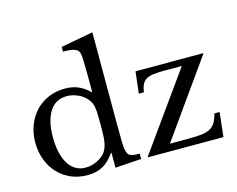

<svg xmlns="http://www.w3.org/2000/svg" viewBox="-112 -1000 1456 1179"><g transform="rotate(-15 616.0 -410.0)"><path d="M484 -84H480Q444 -33 403.5 -11.5Q363 10 308 10Q251 10 203.5 -10.5Q156 -31 121.5 -67.5Q87 -104 67.5 -155Q48 -206 48 -266Q48 -325 67.5 -375.5Q87 -426 121.5 -462.5Q156 -499 204 -519.5Q252 -540 308 -540Q356 -540 393.5 -524Q431 -508 466 -473V-575Q466 -632 464.5 -670Q463 -708 460 -722Q455 -744 432 -753Q409 -762 357 -762V-792L562 -830V-253Q562 -184 563 -139.5Q564 -95 569 -76Q572 -64 576.5 -56Q581 -48 589.5 -43.5Q598 -39 612.5 -37Q627 -35 650 -35V-1L484 10ZM464 -305Q464 -357 458.5 -384Q453 -411 437 -431Q414 -461 378.5 -476.5Q343 -492 308 -492Q236 -492 198.5 -432.5Q161 -373 161 -271Q161 -218 170.5 -175Q180 -132 198.5 -101.5Q217 -71 244.5 -54.5Q272 -38 308 -38Q326 -38 344.5 -42Q363 -46 380.5 -54.5Q398 -63 413 -74.5Q428 -86 438 -101Q452 -123 458 -154Q464 -185 464 -239ZM1173 0H693V-4L1039 -488H928Q885 -488 857.5 -484.5Q830 -481 812.5 -470.5Q795 -460 786 -441.5Q777 -423 772 -392H740L756 -530H1186V-526L845 -46H962Q1013 -46 1046.5 -50Q1080 -54 1101.5 -66Q1123 -78 1135.5 -99Q1148 -120 1157 -155H1190Z"/></g></svg>

Font: Libre Baskerville
Style: Regular
Weight: 400
Designer: Pablo Impallari, Rodrigo Fuenzalida
Foundry: Pablo Impallari, Rodrigo Fuenzalida
Version: Version 1.000; ttfautohint (v0.93) -l 8 -r 50 -G 200 -x 14 -